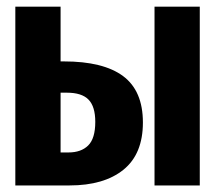

<svg xmlns="http://www.w3.org/2000/svg" viewBox="-20 -565 655 585"><path d="M164.6 -544.6V-377.9H174.4Q294.9 -377.9 355.1 -333.1Q415.4 -288.2 415.4 -191.8Q415.4 -95.9 356.2 -47.9Q296.9 0 191.8 0H26.7V-544.6ZM588.7 -544.6V0H450.8V-544.6ZM183.6 -282.6H164.6V-100.5H188.7Q227.2 -100.5 248.7 -121.8Q270.3 -143.1 270.3 -193.8Q270.3 -240.5 249.7 -261.5Q229.2 -282.6 183.6 -282.6Z"/></svg>

Font: Fira Code
Style: Bold
Weight: 700
Monospace: yes
Designer: Carrois Corporate, Edenspiekermann AG, Nikita Prokopov
Foundry: Carrois Corporate, Edenspiekermann AG, Nikita Prokopov
Version: Version 6.000; ttfautohint (v1.8.2) -l 8 -r 50 -G 200 -x 14 